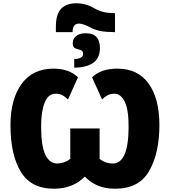

<svg xmlns="http://www.w3.org/2000/svg" viewBox="-20 -1142 1039 1172"><path d="M423 -946Q423 -998 462 -998Q488 -998 536 -972Q584 -946 675 -946H682V-1062H673Q605 -1062 554.5 -1092Q504 -1122 445 -1122Q385 -1122 353 -1088.5Q321 -1055 321 -977V-946ZM590 -848Q590 -939 505 -939Q465 -939 444.5 -922Q424 -905 424 -879Q424 -853 439.5 -847Q455 -841 471 -837Q487 -833 487 -813Q487 -783 433 -782V-729Q590 -731 590 -848ZM498 -64Q531 -29 576.5 -9.5Q622 10 683 10Q829 10 891 -99Q953 -208 953 -379Q953 -540 887.5 -631.5Q822 -723 696 -723Q596 -723 542 -670L603 -535Q617 -550 636 -560Q655 -570 678 -570Q717 -570 741 -522Q765 -474 765 -370Q765 -144 668 -144Q624 -144 588 -172V-358H409V-172Q372 -144 329 -144Q283 -144 257 -197Q231 -250 231 -373Q231 -461 252.5 -515.5Q274 -570 320 -570Q345 -570 362.5 -560Q380 -550 395 -535L456 -670Q402 -723 306 -723Q180 -723 112 -630Q44 -537 44 -378Q44 -197 107 -93.5Q170 10 308 10Q425 10 498 -64Z"/></svg>

Font: Noto Sans UI SemiCondensed Black
Style: Regular
Weight: 900
Width: 4
Designer: Monotype Design Team
Foundry: Monotype Imaging Inc.
Version: 1.001